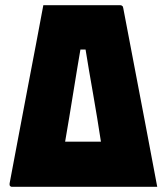

<svg xmlns="http://www.w3.org/2000/svg" viewBox="-20 -720 640 740"><path d="M443 -700Q446 -700 447.5 -699.5Q449 -699 451 -697Q453 -696 453.5 -694.5Q454 -693 455 -689Q475 -584 496.5 -471.5Q518 -359 540.5 -241Q563 -123 586 0H25Q22 0 19 -3Q16 -6 17 -13Q36 -113 53.5 -206.5Q71 -300 87.5 -386Q104 -472 119 -551Q134 -630 147 -700Q221 -700 295 -700Q369 -700 443 -700ZM231 -174H309Q325 -174 339.5 -174Q354 -174 369 -174Q362 -220 354.5 -265.5Q347 -311 339 -357Q331 -403 323 -449Q315 -495 308 -540L326 -529H265L294 -553Q286 -506 278 -458.5Q270 -411 262.5 -363.5Q255 -316 247 -268.5Q239 -221 231 -174Z"/></svg>

Font: Recursive Black
Style: Regular
Weight: 900
Version: Version 1.085